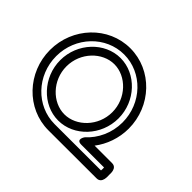

<svg xmlns="http://www.w3.org/2000/svg" viewBox="-185 -786 1095 1095"><g transform="rotate(-45 363.0 -238.5)"><path d="M32.8 95.5C32.8 139.4 89.5 132.4 98 132.3C105.1 132.2 156.8 138.4 156.8 96.5L156.8 -44.3C212.3 -1.8 285.1 25 363 25C544.4 25 693.8 -116.3 693.8 -292.6C693.8 -468.9 544.4 -610.2 363 -610.2C181.6 -610.2 32.2 -468.9 32.2 -292.6ZM82.7 81.4 82.2 -292.6C82.2 -439.3 207.3 -560.2 363 -560.2C518.7 -560.2 643.8 -439.3 643.8 -292.6C643.8 -145.9 518.7 -25 363 -25C277.9 -25 201.8 -61.2 150.4 -118C150.4 -118 106.8 -149.6 106.8 -101.2L106.9 81.8C99.4 82.6 89.7 82.3 82.7 81.4ZM615 -292.6C615 -419.5 500.8 -527.7 363 -527.7C225.2 -527.7 111 -419.5 111 -292.6C111 -165.7 225.2 -57.5 363 -57.5C500.8 -57.5 615 -165.7 615 -292.6ZM565 -292.6C565 -196.5 475.6 -107.5 363 -107.5C250.5 -107.5 161 -196.5 161 -292.6C161 -388.7 250.5 -477.7 363 -477.7C475.6 -477.7 565 -388.7 565 -292.6Z"/></g></svg>

Font: Hi.
Style: Regular
Weight: 400
Designer: Mew Too, Robert Jablonski
Foundry: Cannot Into Space Fonts
Version: Version 1.996